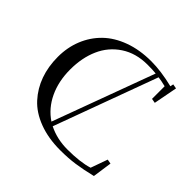

<svg xmlns="http://www.w3.org/2000/svg" viewBox="-176 -895 1088 1088"><g transform="rotate(45 368.0 -351.0)"><path d="M58.1 -355Q58.1 -431.2 84.5 -496.1Q110.8 -561 159.9 -609.1Q209 -657.2 283.7 -684.6Q358.4 -711.9 450.2 -711.9Q529.3 -711.9 627 -688L630.9 -707L658.2 -702.1L630.9 -559.1L604 -564V-665Q564.5 -674.8 543.9 -676.8L315.9 -56.2Q384.3 -22 467.8 -22Q569.8 -22 633.8 -42L669.9 -143.1L696.8 -138.2L680.2 -22Q611.8 -5.4 558.6 2.2Q505.4 9.8 441.9 9.8Q345.7 9.8 271 -18.6Q196.3 -46.9 150.4 -97.2Q104.5 -147.5 81.3 -212.6Q58.1 -277.8 58.1 -355ZM158.2 -354Q158.2 -259.8 193.1 -186Q228 -112.3 292 -69.8L517.1 -680.2Q493.2 -683.1 449.2 -683.1Q356.9 -683.1 290 -638.9Q223.1 -594.7 190.7 -521.2Q158.2 -447.8 158.2 -354Z"/></g></svg>

Font: Dehuti
Style: Bold
Weight: 700
Version: Version 1.2